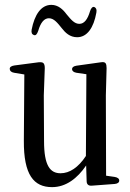

<svg xmlns="http://www.w3.org/2000/svg" viewBox="-20 -768 536 789"><path d="M194 1C251 1 298 -35 334 -88L336 -24C336 -10 344 -4 357 -5L451 -12C463 -13 470 -18 470 -26C470 -34 463 -39 451 -41L416 -46L415 -376L418 -488C418 -497 417 -503 414 -508C411 -512 405 -514 394 -512L294 -498C282 -496 276 -491 276 -484C276 -477 282 -471 294 -469L335 -463L333 -127C302 -80 266 -56 229 -56C186 -56 161 -87 161 -188L160 -376L164 -488C164 -499 162 -504 159 -508C156 -512 148 -513 138 -512L39 -499C27 -497 20 -493 20 -485C20 -477 26 -471 38 -469L80 -462L78 -190C77 -49 119 1 194 1ZM119 -624C127 -621 132 -627 137 -641C147 -676 162 -693 181 -693C202 -693 217 -673 234 -652C248 -634 267 -615 297 -615C338 -615 365 -654 376 -716C378 -728 376 -735 368 -739C361 -742 354 -735 350 -722C340 -688 326 -670 306 -670C286 -670 272 -687 253 -710C239 -729 219 -748 191 -748C149 -748 122 -708 110 -646C108 -634 111 -627 119 -624Z"/></svg>

Font: 寒蝉锦书宋 CompactLight
Style: Bold
Weight: 400
Width: 4
Designer: 寒蝉锦书宋{Warren} 思源宋体{Ryoko NISHIZUKA 西塚涼子 (kana & ideographs); Frank Grießhammer (Latin, Greek & Cyrillic); Wenlong ZHANG 
Foundry: Adobe & ChillType
Version: Version 2.000;Glyphs 3.1.1 (3135)